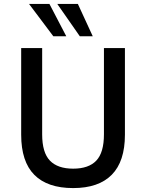

<svg xmlns="http://www.w3.org/2000/svg" viewBox="-20 -950 746 979"><path d="M353 9Q222 9 155 -58.5Q88 -126 88 -263V-705H195V-265Q195 -172 234.5 -131Q274 -90 353 -90Q432 -90 471 -131Q510 -172 510 -265V-705H617V-263Q617 -127 550 -59Q483 9 353 9ZM387 -765 272 -930H377L453 -765ZM252 -765 128 -930H232L318 -765Z"/></svg>

Font: Nunito Sans 7pt SemiCondensed SemiBold
Style: Regular
Weight: 600
Width: 4
Designer: Vernon Adams
Foundry: Vernon Adams
Version: Version 3.101;gftools[0.9.27]